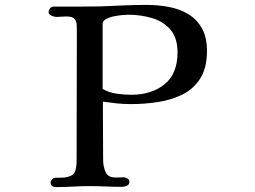

<svg xmlns="http://www.w3.org/2000/svg" viewBox="-20 -757 1040 782"><path d="M703 -544Q703 -603 674 -636.5Q645 -670 599 -683.5Q553 -697 503 -697Q495 -697 477.5 -695.5Q460 -694 441.5 -690Q423 -686 410.5 -678.5Q398 -671 398 -660V-395Q423 -380 454.5 -375.5Q486 -371 514 -371Q597 -371 650 -413.5Q703 -456 703 -544ZM823 -550Q823 -481 796 -438Q769 -395 724 -372.5Q679 -350 624 -341.5Q569 -333 512 -333Q484 -333 455.5 -336Q427 -339 399 -343Q399 -284 399.5 -225Q400 -166 400 -107Q400 -80 409.5 -57Q419 -34 451 -34Q459 -34 467.5 -34.5Q476 -35 484 -35Q491 -35 499 -30Q507 -25 507 -17Q507 -5 497 -0.5Q487 4 477 4Q444 4 411 2.5Q378 1 346 1Q311 1 277 3Q243 5 208 5Q186 5 186 -15Q186 -20 192.5 -26.5Q199 -33 204 -33H217Q226 -33 235.5 -33.5Q245 -34 254 -36Q280 -42 286 -59.5Q292 -77 292 -101Q292 -231 292.5 -360.5Q293 -490 293 -620Q293 -639 292.5 -654.5Q292 -670 283.5 -680Q275 -690 250 -690Q240 -690 230 -689Q220 -688 210 -688Q202 -688 190 -693Q178 -698 178 -708Q178 -715 183.5 -722.5Q189 -730 197 -730Q245 -730 293.5 -730Q342 -730 390 -731Q437 -733 484 -735Q531 -737 578 -737Q625 -737 669 -728.5Q713 -720 747.5 -699Q782 -678 802.5 -641.5Q823 -605 823 -550Z"/></svg>

Font: Kaisei HarunoUmi Medium
Style: Regular
Weight: 500
Designer: Font-Kai, 金井和夫
Foundry: KAZUO KANAI
Version: Version 5.003